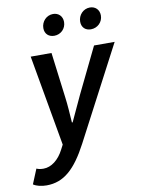

<svg xmlns="http://www.w3.org/2000/svg" viewBox="-144 -761 757 1027"><g transform="rotate(-10 234.5 -247.5)"><path d="M25 201C119 201 183 142 250 15L516 -492H404L285 -247C264 -204 241 -150 220 -107H216C213 -150 210 -204 204 -247L173 -492H60L147 1L134 26C107 79 66 110 24 110C9 110 -3 108 -14 103L-47 183C-29 195 -3 201 25 201ZM204 -580C240 -580 268 -608 268 -644C268 -676 246 -696 217 -696C181 -696 153 -666 153 -630C153 -598 175 -580 204 -580ZM403 -580C439 -580 468 -608 468 -644C468 -676 446 -696 417 -696C381 -696 353 -666 353 -630C353 -598 374 -580 403 -580Z"/></g></svg>

Font: Source Sans Pro Semibold
Style: Italic
Weight: 600
Italic angle: -11°
Designer: Paul D. Hunt
Foundry: Adobe Systems Incorporated
Version: Version 3.006;hotconv 1.0.111;makeotfexe 2.5.65597